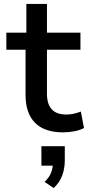

<svg xmlns="http://www.w3.org/2000/svg" viewBox="-20 -659 454 969"><path d="M299 9Q204 9 156.5 -39.5Q109 -88 109 -179V-408H12V-494H113V-639H217V-494H386V-408H217V-186Q217 -134 241 -107.5Q265 -81 315 -81Q334 -81 352 -85Q370 -89 388 -96L404 -13Q384 -2 355.5 3.5Q327 9 299 9ZM251 290 205 259Q229 236 238 212Q247 188 247 163L270 177H189V79H307V150Q307 191 294 226.5Q281 262 251 290Z"/></svg>

Font: Nunito Sans 9pt SemiBold
Style: Regular
Weight: 600
Version: Version 3.101;gftools[0.9.27]